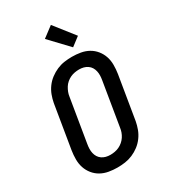

<svg xmlns="http://www.w3.org/2000/svg" viewBox="-235 -1095 1070 1214"><g transform="rotate(-30 300.0 -488.0)"><path d="M255 8Q223 8 192 2.5Q161 -3 135 -17.5Q109 -32 90 -55.5Q71 -79 61.5 -107.5Q52 -136 52 -168Q52 -200 57 -232L109 -547Q114 -574 124 -601Q134 -628 151.5 -652Q169 -676 193 -694Q217 -712 243.5 -723.5Q270 -735 298 -739Q326 -743 354 -743Q386 -743 417 -737.5Q448 -732 474 -717.5Q500 -703 519 -679.5Q538 -656 547.5 -627.5Q557 -599 557 -567Q557 -535 552 -503L500 -188Q495 -161 485 -134Q475 -107 457.5 -83Q440 -59 416.5 -41Q393 -23 366 -11.5Q339 0 311 4Q283 8 255 8ZM256 -84Q272 -84 288.5 -87Q305 -90 320 -97Q335 -104 348.5 -115.5Q362 -127 371.5 -141.5Q381 -156 386.5 -171.5Q392 -187 394 -203L446 -518Q449 -535 449.5 -551.5Q450 -568 446.5 -583.5Q443 -599 435 -612Q427 -625 414 -634Q401 -643 385.5 -647Q370 -651 353 -651Q337 -651 320.5 -648Q304 -645 289 -638Q274 -631 260.5 -619.5Q247 -608 238 -593.5Q229 -579 223 -563.5Q217 -548 215 -532L163 -217Q160 -200 159.5 -183.5Q159 -167 162.5 -151.5Q166 -136 174 -123Q182 -110 195 -101Q208 -92 223.5 -88Q239 -84 256 -84ZM391 -791 263 -926 340 -984 454 -839Z"/></g></svg>

Font: Iosevka SmBd Ex Obl
Style: Regular
Weight: 600
Width: 7
Italic angle: -9°
Monospace: yes
Designer: Belleve Invis
Foundry: Belleve Invis
Version: Version 32.5.0; ttfautohint (v1.8.4)